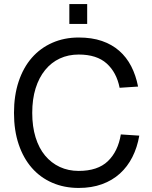

<svg xmlns="http://www.w3.org/2000/svg" viewBox="-20 -911 751 947"><path d="M368 16Q297 16 238 -9.5Q179 -35 137 -83Q95 -131 72 -199.5Q49 -268 49 -354Q49 -440 72 -509Q95 -578 137 -626Q179 -674 238 -700Q297 -726 368 -726Q433 -726 482.5 -709Q532 -692 568 -660.5Q604 -629 627 -584.5Q650 -540 661 -484L570 -478Q555 -554 506 -598Q457 -642 368 -642Q317 -642 275 -622.5Q233 -603 202.5 -565.5Q172 -528 155.5 -475Q139 -422 139 -354Q139 -287 155.5 -233.5Q172 -180 202.5 -143.5Q233 -107 275 -87.5Q317 -68 368 -68Q462 -68 512 -116Q562 -164 576 -248L667 -242Q657 -184 633 -136.5Q609 -89 571.5 -55Q534 -21 483 -2.5Q432 16 368 16ZM322 -793V-891H410V-793Z"/></svg>

Font: Geist
Style: Regular
Weight: 400
Designer: Basement.studio, Andrés Briganti, Mateo Zaragoza
Foundry: Basement.studio, Vercel, Andrés Briganti, Guido Ferreyra, Mateo Zaragoza
Version: Version 1.401